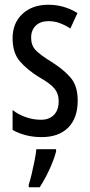

<svg xmlns="http://www.w3.org/2000/svg" viewBox="-20 -567 379 808"><path d="M307 -144Q307 -70 267 -30Q227 10 155 10Q118 10 87 1.5Q56 -7 33 -20V-104Q55 -86 87 -74.5Q119 -63 152 -63Q187 -63 207 -83.5Q227 -104 227 -141Q227 -173 208.5 -195Q190 -217 145 -242Q95 -273 64 -308.5Q33 -344 33 -406Q33 -470 74.5 -508.5Q116 -547 183 -547Q250 -547 306 -512L276 -447Q255 -461 232 -469.5Q209 -478 184 -478Q150 -478 130.5 -459Q111 -440 111 -408Q111 -376 130 -356Q149 -336 196 -307Q246 -276 276.5 -241Q307 -206 307 -144ZM216 71Q206 108 186.5 149.5Q167 191 147 221H101V210Q107 192 113.5 164.5Q120 137 125.5 109Q131 81 133 61H216Z"/></svg>

Font: Noto Sans ExtraCondensed
Style: Regular
Weight: 400
Width: 2
Designer: Monotype Design Team
Foundry: Monotype Imaging Inc.
Version: Version 2.013; ttfautohint (v1.8.4.7-5d5b)